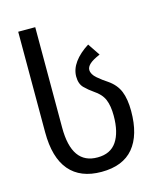

<svg xmlns="http://www.w3.org/2000/svg" viewBox="-109 -802 746 882"><g transform="rotate(-15 264.0 -360.5)"><path d="M265 0Q165 0 113 -61Q61 -122 61 -243V-721H142V-243Q142 -68 265 -69Q326 -69 355.5 -112.5Q385 -156 385 -235Q385 -282 372.5 -312Q360 -342 325 -365Q303 -380 284 -399Q265 -418 265 -453Q265 -488 288.5 -520.5Q312 -553 356 -581L395 -523Q360 -508 345.5 -494.5Q331 -481 331 -467Q331 -446 354.5 -426Q378 -406 400 -392Q438 -366 453 -329Q468 -292 468 -235Q468 -121 417.5 -60.5Q367 0 265 0Z"/></g></svg>

Font: PlemolJP
Style: Regular
Weight: 400
Monospace: yes
Version: v2.0.4; ttfautohint (v1.8.4.7-5d5b-dirty) -l 6 -r 45 -G 200 